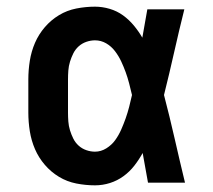

<svg xmlns="http://www.w3.org/2000/svg" viewBox="-20 -548 640 576"><path d="M265 8Q237 8 209 2.5Q181 -3 157 -17.5Q133 -32 114.5 -53.5Q96 -75 85 -100.5Q74 -126 69.5 -154Q65 -182 65 -210V-310Q65 -338 69.5 -366Q74 -394 85 -419.5Q96 -445 114.5 -466.5Q133 -488 157 -502.5Q181 -517 209 -522.5Q237 -528 265 -528Q287 -528 309 -521.5Q331 -515 349 -502Q367 -489 381.5 -471.5Q396 -454 407 -435Q411 -456 414.5 -477.5Q418 -499 422 -520H533Q517 -456 502.5 -391.5Q488 -327 472 -263Q489 -198 504 -132Q519 -66 535 0H424Q420 -22 416 -44.5Q412 -67 408 -89Q397 -69 383 -51Q369 -33 350.5 -19.5Q332 -6 310 1Q288 8 265 8ZM265 -93Q283 -93 299 -103Q315 -113 325.5 -127.5Q336 -142 343.5 -159Q351 -176 357 -193Q363 -210 367.5 -227.5Q372 -245 376 -263Q372 -280 367.5 -297.5Q363 -315 357 -331.5Q351 -348 343.5 -364Q336 -380 325 -394.5Q314 -409 298.5 -418Q283 -427 265 -427Q252 -427 239 -422.5Q226 -418 216 -409Q206 -400 200 -388Q194 -376 190 -363Q186 -350 185 -336.5Q184 -323 184 -310V-210Q184 -197 185 -183.5Q186 -170 190 -157Q194 -144 200 -132Q206 -120 216 -111Q226 -102 239 -97.5Q252 -93 265 -93Z"/></svg>

Font: Zed Sans Extended
Style: Bold
Weight: 700
Width: 7
Designer: Belleve Invis
Foundry: Belleve Invis
Version: Version 1.0.0; ttfautohint (v1.8.4)